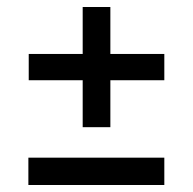

<svg xmlns="http://www.w3.org/2000/svg" viewBox="-20 -617 550 548"><path d="M216 -254V-388H62V-463H216V-597H295V-463H449V-388H295V-254ZM61 -89V-167H449V-89Z"/></svg>

Font: Bricolage Grotesque 12pt
Style: Regular
Weight: 400
Designer: Mathieu Triay
Foundry: Atelier Triay
Version: Version 1.001; ttfautohint (v1.8.4.7-5d5b);gftools[0.9.33.de